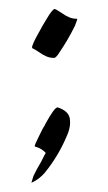

<svg xmlns="http://www.w3.org/2000/svg" viewBox="-20 -327 238 424"><path d="M100.1 -199.2H98.1Q89.4 -199.2 81.5 -202.9Q73.7 -206.5 66.4 -211.7Q59.1 -216.8 51.3 -220.7Q50.8 -221.2 50.8 -222.2Q50.8 -229 66.9 -257.3L71.8 -266.1V-266.6L81.5 -282.7Q95.7 -307.1 100.6 -307.1Q103 -307.1 116.2 -298.3Q133.8 -285.6 147.9 -285.6H149.9Q150.4 -285.6 150.4 -284.7Q150.4 -283.2 149.2 -280Q147.9 -276.9 147.2 -274.7Q146.5 -272.5 146.2 -272Q146 -271.5 146 -271Q129.9 -238.3 110.4 -210L109.9 -209Q104 -200.2 100.1 -199.2ZM49.3 76.7 53.7 62Q61 46.4 70.3 31.2Q72.3 27.8 74.7 22.5Q77.1 17.1 81.1 10.7Q71.8 0.5 57.1 -3.4L56.6 -4.4Q56.6 -7.3 65.9 -25.9Q75.7 -46.4 78.1 -48.8L79.6 -52.2Q100.1 -89.8 106.9 -89.8H107.4Q131.8 -82 134.3 -64.5Q134.8 -60.5 134.8 -56.2Q134.8 -42.5 127.4 -26.4Q108.9 17.6 79.1 54.2Q66.9 68.8 49.3 76.7Z"/></svg>

Font: Terrible Cursive
Style: Regular
Weight: 400
Designer: GGBotNet
Foundry: GGBotNet
Version: 1.00